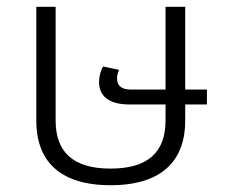

<svg xmlns="http://www.w3.org/2000/svg" viewBox="-20 -537 674 566"><path d="M306 9C462 9 526 -68 526 -181V-229H590V-273H526V-517H468V-273H366C336 -273 325 -286 325 -306C325 -315 328 -325 331 -331L284 -341C277 -330 272 -312 272 -295C272 -257 297 -229 362 -229H468V-182C468 -89 417 -40 306 -40C195 -40 144 -89 144 -182V-517H87V-181C87 -68 150 9 306 9Z"/></svg>

Font: Noto Sans Thai UI Light
Style: Regular
Weight: 300
Designer: Monotype Design Team
Foundry: Monotype Imaging Inc.
Version: Version 2.000